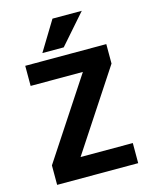

<svg xmlns="http://www.w3.org/2000/svg" viewBox="-138 -1052 910 1144"><g transform="rotate(-15 316.5 -480.0)"><path d="M298.8 -961.9H479.5L319.3 -779.3H187.5ZM69.3 -732.4H569.3V-612.3L247.1 -122.1H569.3V2H69.3V-118.2L391.6 -608.4H69.3Z"/></g></svg>

Font: Gen Shin Gothic Bold
Style: Bold
Weight: 700
Designer: [Source Han Sans]
Ryoko NISHIZUKA  (kana & ideographs); Paul D. Hunt (Latin, Greek & Cyrillic); Wenlong ZHANG  (bopomofo
Version: Version 1.002.20150607